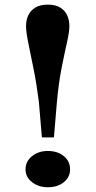

<svg xmlns="http://www.w3.org/2000/svg" viewBox="-20 -775 402 808"><path d="M156.3 -196.8 143.6 -346.7Q133.7 -424 121 -486.4Q108.4 -548.9 99 -594.6Q89.6 -640.4 89.6 -665.9Q89.6 -689.4 98.6 -709.7Q107.6 -729.9 127.9 -742.7Q148.1 -755.5 180.8 -755.5Q214.3 -755.5 234.2 -742.7Q254.1 -729.9 263.1 -709.7Q272 -689.4 272 -665.9Q272 -640.4 261.5 -594.6Q251 -548.9 238.8 -486.7Q226.7 -424.5 219.6 -346.7L206.9 -196.8ZM180.6 -139.7Q222.5 -139.7 248.7 -118Q274.9 -96.3 274.9 -62Q274.9 -29.6 248.7 -8.3Q222.5 13 180.6 13Q142.5 13 115 -8.3Q87.5 -29.6 87.5 -62Q87.5 -96.3 115 -118Q142.5 -139.7 180.6 -139.7Z"/></svg>

Font: BioRhyme ExtraBold
Style: Regular
Weight: 800
Designer: Aoife Mooney
Foundry: Aoife Mooney Type
Version: Version 1.600;gftools[0.9.33]